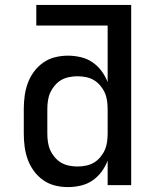

<svg xmlns="http://www.w3.org/2000/svg" viewBox="-20 -755 640 783"><path d="M257 8Q230 8 204 1.5Q178 -5 156 -20.5Q134 -36 118 -58Q102 -80 93 -105Q84 -130 80.5 -156.5Q77 -183 77 -210V-310Q77 -337 80.5 -363.5Q84 -390 93 -415Q102 -440 118 -462Q134 -484 156 -499.5Q178 -515 204 -521.5Q230 -528 257 -528Q283 -528 309 -522Q335 -516 356.5 -501.5Q378 -487 394 -465.5Q410 -444 419 -420V-651H128V-735H515V0H419V-100Q410 -76 394 -54.5Q378 -33 356.5 -18.5Q335 -4 309 2Q283 8 257 8ZM296 -76Q313 -76 330.5 -79.5Q348 -83 362.5 -91.5Q377 -100 388.5 -113.5Q400 -127 407 -142.5Q414 -158 416.5 -175.5Q419 -193 419 -210V-310Q419 -327 416.5 -344.5Q414 -362 407 -377.5Q400 -393 388.5 -406.5Q377 -420 362.5 -428.5Q348 -437 330.5 -440.5Q313 -444 296 -444Q279 -444 261.5 -440.5Q244 -437 229.5 -428.5Q215 -420 203.5 -406.5Q192 -393 185 -377.5Q178 -362 175.5 -344.5Q173 -327 173 -310V-210Q173 -193 175.5 -175.5Q178 -158 185 -142.5Q192 -127 203.5 -113.5Q215 -100 229.5 -91.5Q244 -83 261.5 -79.5Q279 -76 296 -76Z"/></svg>

Font: Iosevka Medium Extended
Style: Regular
Weight: 500
Width: 7
Monospace: yes
Designer: Belleve Invis
Foundry: Belleve Invis
Version: Version 32.5.0; ttfautohint (v1.8.4)